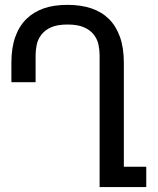

<svg xmlns="http://www.w3.org/2000/svg" viewBox="-20 -762 642 782"><path d="M385.7 -536.1Q385.7 -558.1 381.1 -580.1Q376.5 -602.1 362.3 -620.6Q348.1 -639.2 322.5 -650.6Q296.9 -662.1 254.9 -662.1Q212.9 -662.1 187.7 -650.6Q162.6 -639.2 148.4 -620.6Q134.3 -602.1 129.6 -580.1Q125 -558.1 125 -536.1V-427.2H26.4V-505.9Q26.4 -566.9 42 -611.1Q57.6 -655.3 87.4 -684.6Q116.7 -713.4 158 -727.8Q199.2 -742.2 254.9 -742.2Q309.6 -742.2 351.8 -728Q394 -713.9 423.8 -684.6Q453.1 -655.3 468.8 -611.1Q484.4 -566.9 484.4 -505.9V-83H575.7V0H385.7Z"/></svg>

Font: Hack
Style: Regular
Weight: 400
Monospace: yes
Designer: Christopher Simpkins
Foundry: Christopher Simpkins
Version: Version 2.019; ttfautohint (v1.4.1) -l 4 -r 80 -G 350 -x 0 -